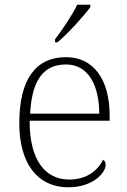

<svg xmlns="http://www.w3.org/2000/svg" viewBox="-20 -786 539 816"><path d="M214 -619V-606H224C268 -642 339 -721 364 -756V-766H308C287 -721 243 -657 214 -619ZM270 10C375 10 429 -51 429 -86C429 -97 425 -103 418 -107C395 -61 349 -23 274 -23C172 -23 105 -106 106 -273H446V-294C446 -452 375 -543 261 -543C133 -543 62 -451 62 -262C62 -88 142 10 270 10ZM402 -303H108C115 -432 156 -512 260 -512C354 -512 401 -427 402 -303Z"/></svg>

Font: Noto Serif Georgian ExtraLight
Style: Regular
Weight: 200
Designer: Monotype Design Team, Akaki Razmadze
Foundry: Google LLC
Version: Version 2.003